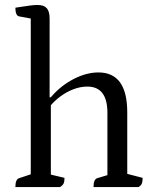

<svg xmlns="http://www.w3.org/2000/svg" viewBox="-20 -754 629 774"><path d="M42 0Q42 -32 58 -36L115 -55L104 -38V-692L116 -677L57 -688Q42 -691 42 -723Q80 -729 99.5 -731.5Q119 -734 131 -734Q157 -734 168.5 -721Q180 -708 180 -679V-356L175 -362H185Q224 -408 276 -435Q328 -462 377 -462Q493 -462 493 -301V-43L482 -56L555 -37Q555 -22 552 -14.5Q549 -7 539 0H357Q357 -32 373 -36L423 -51L413 -34V-299Q413 -405 332 -405Q304 -405 275.5 -394Q247 -383 223 -365Q199 -347 182 -326L185 -336V-39L173 -53L240 -37Q240 -22 236.5 -14.5Q233 -7 222 0Z"/></svg>

Font: Petrona
Style: Regular
Weight: 400
Designer: Ringo R. Seeber
Foundry: Ringo R. Seeber
Version: Version 2.001; ttfautohint (v1.8.3)